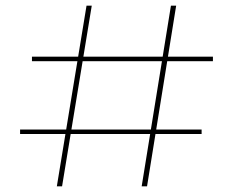

<svg xmlns="http://www.w3.org/2000/svg" viewBox="-20 -659 824 679"><path d="M181 0 286 -639H304.5L199.5 0ZM51 -185V-201H693V-185ZM481 0 584.5 -639H603L500 0ZM93 -442.5V-458.5H733V-442.5Z"/></svg>

Font: Anek Latin Expanded Thin
Style: Regular
Weight: 250
Width: 7
Designer: Yesha Goshar
Foundry: Ek Type
Version: Version 1.003